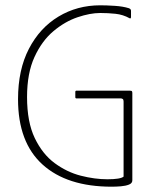

<svg xmlns="http://www.w3.org/2000/svg" viewBox="-20 -698 589 724"><path d="M479 -18Q479 -7 466.5 -2Q454 3 436 4.5Q418 6 401 6Q233 6 140.5 -77.5Q48 -161 48 -324Q48 -435 89 -514Q130 -593 200.5 -635.5Q271 -678 358 -678Q381 -678 412.5 -676Q444 -674 466 -667Q471 -665 472.5 -662.5Q474 -660 474 -657V-635Q474 -631 473 -629.5Q472 -628 469 -629Q444 -643 415.5 -646Q387 -649 358 -649Q320 -649 272.5 -633Q225 -617 181.5 -580.5Q138 -544 110 -483Q82 -422 82 -332Q82 -238 111 -177.5Q140 -117 186 -83Q232 -49 284.5 -35.5Q337 -22 385 -22Q434 -22 446 -32V-315Q446 -322 443 -324.5Q440 -327 435 -327H267Q266 -327 265 -328.5Q264 -330 264 -330V-353Q264 -353 265 -354.5Q266 -356 267 -356H470Q476 -356 477.5 -354Q479 -352 479 -347Z"/></svg>

Font: Glory Thin
Style: Regular
Weight: 100
Designer: Robert Leuschke
Foundry: Robert Leuschke
Version: Version 1.011